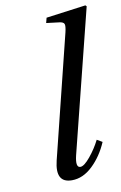

<svg xmlns="http://www.w3.org/2000/svg" viewBox="-86 -791 538 852"><g transform="rotate(-10 183.0 -365.0)"><path d="M116 -86 253 -639Q260 -668 256 -677Q252 -686 233 -688L176 -695L182 -718L361 -742L366 -737L205 -94Q192 -40 215 -40Q232 -40 260 -74Q288 -108 307 -146L331 -132Q305 -71 261.5 -29.5Q218 12 168 12Q92 12 116 -86Z"/></g></svg>

Font: Heuristica
Style: Italic
Weight: 400
Italic angle: -13°
Version: Version 1.0.2